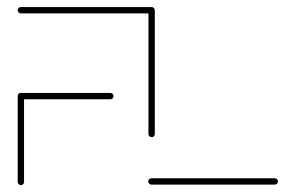

<svg xmlns="http://www.w3.org/2000/svg" viewBox="-20 -539 851 559"><path d="M50 -259.3V-9.3Q50 -5.6 47.4 -2.8Q44.8 0 40.7 0Q37 0 34.3 -2.8Q31.5 -5.6 31.5 -9.3V-259.3ZM310.7 -259.3Q310.7 -255.6 308 -252.8Q305.2 -250 301.5 -250H40.7Q37 -250 34.3 -252.8Q31.5 -255.6 31.5 -259.3Q31.5 -263.3 34.3 -265.9Q37 -268.5 40.7 -268.5H301.5Q305.2 -268.5 308 -265.7Q310.7 -263 310.7 -259.3ZM789.3 -10.7Q789.3 -7 786.5 -4.3Q783.7 -1.5 780 -1.5H420.7Q417 -1.5 414.3 -4.3Q411.5 -7 411.5 -10.7Q411.5 -14.8 414.3 -17.4Q417 -20 420.7 -20H780Q783.7 -20 786.5 -17.2Q789.3 -14.4 789.3 -10.7ZM31.5 -509.3Q31.5 -513.3 34.3 -515.9Q37 -518.5 40.7 -518.5H421.9V-500H40.7Q37 -500 34.3 -502.8Q31.5 -505.6 31.5 -509.3ZM421.5 -139.6Q417.8 -139.6 415 -142.4Q412.2 -145.2 412.2 -148.9V-509.3Q412.2 -513 415 -515.7Q417.8 -518.5 421.5 -518.5Q425.2 -518.5 428 -515.7Q430.7 -513 430.7 -509.3V-148.9Q430.7 -145.2 428.1 -142.4Q425.6 -139.6 421.5 -139.6Z"/></svg>

Font: 26F Galaxy Sans Hairline
Style: Regular
Weight: 50
Designer: C₂₉H₂₅N₃O₅
Version: Version 1.100